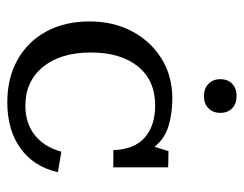

<svg xmlns="http://www.w3.org/2000/svg" viewBox="-92 -572 678 534"><g transform="rotate(90 247.0 -305.0)"><path d="M264.6 13.7Q196.8 13.7 146 -14.9Q95.2 -43.5 67.4 -95Q39.6 -146.5 39.6 -215.3Q39.6 -280.8 66.9 -332.8Q94.2 -384.8 142.6 -415Q190.9 -445.3 254.4 -445.3Q293.9 -445.3 329.3 -435.1Q364.7 -424.8 388.2 -396L400.4 -434.6Q402.8 -434.6 412.8 -434.3Q422.9 -434.1 432.9 -434.1Q442.9 -434.1 445.3 -433.6V-281.2H397.5Q395.5 -339.8 362.5 -368.7Q329.6 -397.5 272.9 -397.5Q203.6 -397.5 164.8 -349.6Q126 -301.8 126 -218.8Q126 -134.8 166 -85.7Q206.1 -36.6 273.9 -36.6Q322.8 -36.6 355.7 -62.7Q388.7 -88.9 401.9 -136.7L459 -127Q443.8 -60.1 392.8 -23.2Q341.8 13.7 264.6 13.7ZM247.6 -533.2Q226.1 -533.2 213.1 -545.9Q200.2 -558.6 200.2 -579.1Q200.2 -599.6 213.1 -611.8Q226.1 -624 247.1 -624Q268.6 -624 281.2 -611.8Q293.9 -599.6 293.9 -578.6Q293.9 -558.6 281.2 -545.9Q268.6 -533.2 247.6 -533.2Z"/></g></svg>

Font: Kameron
Style: Regular
Weight: 400
Designer: Vernon Adams
Foundry: Vernon Adams
Version: Version 1.100